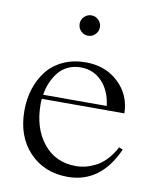

<svg xmlns="http://www.w3.org/2000/svg" viewBox="-83 -789 712 865"><g transform="rotate(10 273.0 -356.5)"><path d="M266.1 -630.9Q284.2 -630.9 298.1 -644.5Q312 -658.2 312 -678.2Q312 -696.8 298.1 -710.4Q284.2 -724.1 266.1 -724.1Q246.6 -724.1 232.9 -710.4Q219.2 -696.8 219.2 -678.2Q219.2 -658.2 232.9 -644.5Q246.6 -630.9 266.1 -630.9ZM42 -250Q42 -302.7 56.9 -349.4Q71.8 -396 100.3 -432.4Q128.9 -468.8 174.6 -490Q220.2 -511.2 277.8 -511.2Q368.2 -511.2 427.5 -454.8Q486.8 -398.4 487.8 -314.9H109.9Q108.9 -307.1 108.9 -290Q108.9 -181.2 164.3 -112.1Q219.7 -43 314 -43Q334 -43 354.7 -47.9Q375.5 -52.7 400.4 -64.5Q425.3 -76.2 449.2 -100.8Q473.1 -125.5 491.2 -160.2L508.8 -152.8Q436 11.2 285.2 11.2Q177.7 11.2 109.9 -60.3Q42 -131.8 42 -250ZM112.8 -334H403.8Q395.5 -402.8 356.4 -443.8Q317.4 -484.9 258.8 -484.9Q226.6 -484.9 200.2 -472.2Q173.8 -459.5 156.5 -437.5Q139.2 -415.5 128.4 -389.6Q117.7 -363.8 112.8 -334Z"/></g></svg>

Font: Ortica Linear Light
Style: Regular
Weight: 300
Designer: Benedetta Bovani
Foundry: Collletttivo
Version: Version 2.000;Glyphs 3.1.2 (3151)